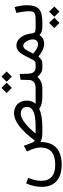

<svg xmlns="http://www.w3.org/2000/svg" viewBox="822 -1396 827 2510"><g transform="rotate(-90 1235.0 -140.5)"><path d="M1093.3 -200.7Q1093.3 -238.8 1069.1 -260.5Q1044.9 -282.2 1005.9 -282.2Q982.4 -282.2 955.6 -271.5Q928.7 -260.7 904.3 -243.4Q879.9 -226.1 855.7 -205.6Q831.5 -185.1 812 -164.3Q792.5 -143.6 777.3 -126.5Q762.2 -109.4 753.9 -98.6L745.6 -87.9H835Q870.1 -87.9 900.1 -89.8Q930.2 -91.8 960.4 -96.4Q990.7 -101.1 1013.9 -109.4Q1037.1 -117.7 1055.4 -129.9Q1073.7 -142.1 1083.5 -160.2Q1093.3 -178.2 1093.3 -200.7ZM1067.9 -40Q980 0 828.6 0H747.6Q681.2 0 634.3 -24.9Q632.8 252 335.9 252.9Q199.7 252.9 123.8 186.5Q47.9 120.1 47.9 -8.8Q47.9 -111.3 92.8 -211.9L165.5 -185.1Q126.5 -89.4 126.5 -17.1Q126.5 168.5 337.4 168.5Q562.5 168.5 562.5 -25.9Q562.5 -94.7 510.3 -200.7L584 -241.7L623.5 -137.7Q637.7 -102.1 655.3 -100.6Q659.2 -106.4 666.3 -116Q673.3 -125.5 695.8 -153.6Q718.3 -181.6 741.5 -207Q764.6 -232.4 798.3 -263.7Q832 -294.9 864.3 -317.1Q896.5 -339.4 934.3 -354.7Q972.2 -370.1 1005.9 -370.1Q1084.5 -370.1 1129.6 -324.5Q1174.8 -278.8 1174.8 -200.7Q1174.8 -132.8 1134.3 -87.9H1248.5Q1257.3 -87.9 1257.3 -52.2V-35.6Q1257.3 0 1248 0H1230.5Q1170.4 0 1134.3 -9.5Q1098.1 -19 1067.9 -40Z M1621.1 0H1605Q1568.8 0 1542.5 -14.9Q1516.1 -29.8 1484.9 -63.5Q1427.7 0 1337.4 0H1242.2Q1231.9 0 1228.3 -8.5Q1224.6 -17.1 1224.6 -36.1V-52.7Q1224.6 -71.8 1228 -79.8Q1231.4 -87.9 1242.2 -87.9H1339.4Q1442.9 -87.9 1445.3 -179.2L1447.8 -284.2L1522.9 -296.9L1527.3 -179.2Q1528.8 -134.8 1550 -111.3Q1571.3 -87.9 1606.4 -87.9H1621.1Q1629.9 -87.9 1629.9 -52.7V-36.1Q1629.9 0 1621.1 0ZM1488.8 -534.2 1556.6 -466.3 1488.8 -398.9 1421.4 -466.3ZM1341.8 -534.2 1409.7 -466.3 1341.8 -398.9 1274.4 -466.3Z M1913.6 -55.7Q1940.9 -55.7 1958.3 -74.5Q1975.6 -93.3 1975.6 -123Q1975.6 -147.9 1965.3 -176.8Q1955.1 -205.6 1935.1 -227.8Q1915 -250 1892.1 -250Q1863.3 -250 1837.4 -209Q1809.6 -164.6 1789.6 -119.6Q1861.8 -55.7 1913.6 -55.7ZM2049.3 -166Q2050.3 -160.2 2051.8 -149.2Q2053.2 -138.2 2054 -134.3Q2054.7 -130.4 2056.4 -122.3Q2058.1 -114.3 2059.8 -111.8Q2061.5 -109.4 2064.9 -104.2Q2068.4 -99.1 2072.5 -97.7Q2076.7 -96.2 2082.8 -93.5Q2088.9 -90.8 2097.2 -90.1Q2105.5 -89.4 2115.7 -88.6Q2126 -87.9 2139.2 -87.9H2147.5Q2156.2 -87.9 2156.2 -52.7V-36.1Q2156.2 0 2147.5 0H2137.7Q2068.4 0 2031.7 -38.1Q2014.6 -8.8 1985.4 7.3Q1956.1 23.4 1918 23.4Q1893.6 23.4 1867.7 15.6Q1841.8 7.8 1822 -3.2Q1802.2 -14.2 1786.1 -25.1Q1770 -36.1 1761.7 -43.9L1752.9 -51.8Q1736.8 -35.6 1729.5 -28.8Q1722.2 -22 1709.2 -13.7Q1696.3 -5.4 1682.1 -2.7Q1668 0 1647.9 0H1616.2Q1605 0 1601.3 -8.3Q1597.7 -16.6 1597.7 -36.1V-52.7Q1597.7 -71.8 1601.3 -79.8Q1605 -87.9 1616.2 -87.9H1655.8Q1690.9 -87.9 1708 -122.6Q1755.4 -218.8 1780.3 -260.7Q1827.6 -338.9 1897 -338.9Q1955.1 -338.9 1996.6 -288.8Q2038.1 -238.8 2049.3 -166Z M2200.2 0H2143.1Q2131.3 0 2127.4 -8.5Q2123.5 -17.1 2123.5 -36.1V-52.7Q2123.5 -71.8 2127.2 -79.8Q2130.9 -87.9 2142.1 -87.9H2202.1Q2227.1 -87.9 2241 -88.1Q2254.9 -88.4 2271.5 -89.6Q2288.1 -90.8 2296.6 -93.3Q2305.2 -95.7 2314.9 -100.3Q2324.7 -105 2328.9 -111.1Q2333 -117.2 2337.2 -127Q2341.3 -136.7 2342.5 -148.9Q2343.8 -161.1 2343.8 -177.7Q2343.8 -205.1 2338.1 -245.6Q2332.5 -286.1 2327.1 -313L2321.8 -339.8L2397.5 -362.3Q2400.4 -353.5 2404.5 -338.4Q2408.7 -323.2 2415.5 -281.2Q2422.4 -239.3 2422.4 -202.6Q2422.4 -89.4 2373.8 -44.7Q2325.2 0 2200.2 0ZM2337.9 88.9 2405.8 156.7 2337.9 224.1 2270.5 156.7ZM2190.9 88.9 2258.8 156.7 2190.9 224.1 2123.5 156.7Z"/></g></svg>

Font: Samim FD
Style: FD
Weight: 400
Foundry: DejaVu fonts team - Redesigned by Saber Rastikerdar
Version: Version 4.00 December 17, 2020